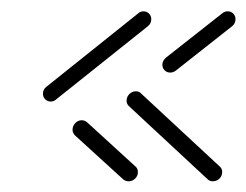

<svg xmlns="http://www.w3.org/2000/svg" viewBox="-20 -433 444 346"><path d="M228.5 -123Q228.5 -115.9 223.5 -111.1Q218.5 -106.3 211.9 -106.3Q206.3 -106.3 202.2 -109.6L114.8 -189.3Q110.7 -194.1 110.7 -198.9Q110.7 -205.9 115.6 -211.1Q120.4 -216.3 127.4 -216.3Q132.6 -216.3 137 -212.6L224.1 -133Q228.5 -129.3 228.5 -123ZM238.5 -412.6Q244.4 -412.6 248.5 -408.5Q252.6 -404.4 252.6 -398.5Q252.6 -390.7 246.3 -385.6L81.5 -254.1Q77.4 -250 71.5 -250Q65.6 -250 61.5 -254.1Q57.4 -258.1 57.4 -264.1Q57.4 -272.2 64.1 -277L228.5 -408.5Q232.6 -412.6 238.5 -412.6ZM286.7 -302.2Q280.7 -302.2 276.7 -306.3Q272.6 -310.4 272.6 -316.3Q272.6 -323.7 279.3 -329.3L380.4 -408.9Q384.8 -412.6 390.4 -412.6Q396.3 -412.6 400.4 -408.5Q404.4 -404.4 404.4 -398.5Q404.4 -390.7 398.1 -385.6L297 -305.9Q292.2 -302.2 286.7 -302.2ZM208.1 -251.5Q208.1 -258.5 213.1 -263.5Q218.1 -268.5 224.8 -268.5Q231.1 -268.5 234.4 -264.4L375.9 -133Q380.4 -129.3 380.4 -123Q380.4 -115.9 375.4 -111.1Q370.4 -106.3 363.7 -106.3Q357.8 -106.3 354.1 -110L212.6 -241.5Q208.1 -245.6 208.1 -251.5Z"/></svg>

Font: 26F Galaxy Sans Ultra Light
Style: Italic
Weight: 200
Italic angle: -5°
Designer: C₂₉H₂₅N₃O₅
Version: Version 1.200